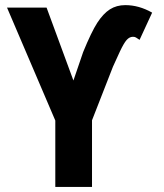

<svg xmlns="http://www.w3.org/2000/svg" viewBox="-20 -741 649 761"><path d="M271 -421.9 309.6 -534.7Q342.3 -614.7 365.7 -650.9Q389.2 -687 415.5 -703.9Q441.9 -720.7 476.6 -720.7Q530.8 -720.7 583 -690.9L533.2 -583L519 -592.3Q514.6 -595.2 506.8 -595.2Q493.2 -595.2 481.9 -582.5Q470.7 -569.8 455.1 -536.6L427.7 -476.6L344.7 -264.2V0H199.2V-263.2L7.8 -710.9H164.6Z"/></svg>

Font: Roboto Condensed
Style: Bold
Weight: 700
Designer: Google
Version: Version 2.134; 2016